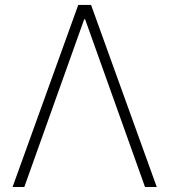

<svg xmlns="http://www.w3.org/2000/svg" viewBox="-20 -747 676 767"><path d="M77.1 0 316.4 -670.1H320L559.3 0H606.2L343.8 -727.3H292.6L30.2 0Z"/></svg>

Font: Karasuma Gothic
Style: Thin
Weight: 200
Designer: Rasmus Andersson / Ryoko Ishizuka
Foundry: rsms
Version: Version 1.00